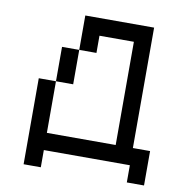

<svg xmlns="http://www.w3.org/2000/svg" viewBox="-68 -562 636 687"><g transform="rotate(10 250.0 -219.0)"><path d="M437.5 0V62.5H500Q500 62.5 500 -62.5H437.5V-500H187.5Q187.5 -500 187.5 -375H125Q125 -375 125 -250H62.5V62.5H125V0ZM125 -62.5V-250H187.5Q187.5 -250 187.5 -375H250V-437.5H375Q375 -437.5 375 -62.5Z"/></g></svg>

Font: UnifontExMono
Style: Regular
Weight: 500
Version: Version 15.0.06